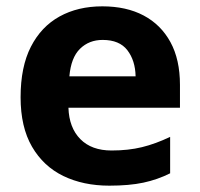

<svg xmlns="http://www.w3.org/2000/svg" viewBox="-20 -576 631 606"><path d="M303 -556Q379 -556 433.5 -527Q488 -498 518 -443Q548 -388 548 -308V-236H196Q198 -173 233.5 -137Q269 -101 332 -101Q385 -101 428 -111.5Q471 -122 517 -144V-29Q477 -9 432.5 0.5Q388 10 325 10Q243 10 180 -20.5Q117 -51 81 -113Q45 -175 45 -269Q45 -365 77.5 -428.5Q110 -492 168 -524Q226 -556 303 -556ZM304 -450Q261 -450 232.5 -422Q204 -394 199 -335H408Q407 -385 382 -417.5Q357 -450 304 -450Z"/></svg>

Font: Noto Sans Tangsa
Style: Bold
Weight: 700
Version: Version 1.504